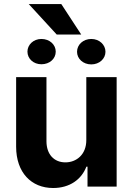

<svg xmlns="http://www.w3.org/2000/svg" viewBox="-20 -930 662 957"><path d="M285.5 -909.8H123.2L262.8 -757.8H384.9ZM116.8 -672.6C116.8 -637.4 146.7 -609.7 186.4 -609.7C227.6 -609.7 257.8 -637.4 257.8 -672.6C257.8 -707.4 227.6 -735.8 186.4 -735.8C146.3 -735.8 116.8 -706.7 116.8 -672.6ZM364 -671.9C364 -637.4 393.8 -609 435 -609C475.5 -609 505.7 -637.4 505.7 -671.9C505.7 -706.7 475.5 -735.8 435 -735.8C394.9 -735.8 364 -707.7 364 -671.9ZM410.2 -232.2C410.5 -159.1 360.4 -120.7 306.1 -120.7C248.9 -120.7 212 -160.9 211.6 -225.1V-545.5H60.4V-198.2C60.7 -70.7 135.3 7.1 245 7.1C327.1 7.1 386 -35.2 410.5 -99.1H416.2V0H561.4V-545.5H410.2Z"/></svg>

Font: TID UI
Style: Bold
Weight: 700
Designer: The TID Project Authors
Foundry: Bakken & Bæck
Version: Version 1.001;hotconv 1.0.109;makeotfexe 2.5.65596